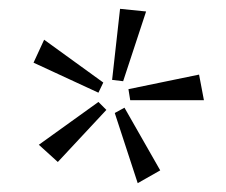

<svg xmlns="http://www.w3.org/2000/svg" viewBox="-20 -748 512 435"><path d="M234 -567 252 -728 311 -722 259 -564ZM56 -606 80 -658 214 -561 203 -538ZM275 -521 271 -546 431 -579 442 -521ZM68 -420 203 -517 221 -499 111 -381ZM240 -492 262 -504 343 -362 292 -333Z"/></svg>

Font: Isabella Sans
Style: Regular
Weight: 400
Designer: Original fonts by Christian Thalmann (Catharsis Fonts), Modifications by Cristiano Sobral
Version: Version 0.002;July 12, 2020;FontCreator 13.0.0.2655 64-bit; 